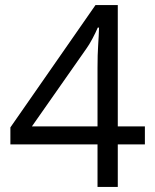

<svg xmlns="http://www.w3.org/2000/svg" viewBox="-20 -738 612 758"><path d="M552 -168V-239H445V-718H357L21 -235V-168H365V0H445V-168ZM365 -239H106L321 -546Q332 -561 345 -585.5Q358 -610 366 -629H371Q370 -596 367.5 -559.5Q365 -523 365 -471Z"/></svg>

Font: Noto Sans Sinhala
Style: Regular
Weight: 400
Designer: Jelle Bosma - Monotype Design Team
Foundry: Monotype Imaging Inc.
Version: Version 1.900